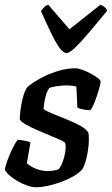

<svg xmlns="http://www.w3.org/2000/svg" viewBox="-20 -787 470 807"><path d="M132 0Q114 0 92 -8Q70 -16 50 -28Q30 -40 16.5 -53Q3 -66 0 -75Q6 -101 16.5 -127Q27 -153 37.5 -172.5Q48 -192 54 -199Q62 -199 73 -197.5Q84 -196 94 -193.5Q104 -191 108 -188Q105 -173 101.5 -150.5Q98 -128 93 -101Q108 -87 131.5 -77.5Q155 -68 181 -68Q191 -68 203.5 -70Q216 -72 225 -75Q233 -82 239 -95.5Q245 -109 249.5 -126Q254 -143 255.5 -158.5Q257 -174 254 -185Q252 -191 232.5 -199.5Q213 -208 186.5 -219Q160 -230 133.5 -241.5Q107 -253 87 -264.5Q67 -276 63 -286Q63 -299 66 -324Q69 -349 76 -376Q83 -403 94 -420Q102 -428 121.5 -441Q141 -454 169 -467.5Q197 -481 230.5 -490.5Q264 -500 298 -500Q308 -500 325 -494Q342 -488 360 -478.5Q378 -469 390.5 -459.5Q403 -450 403 -444Q403 -436 396 -411.5Q389 -387 379.5 -362Q370 -337 360 -324Q351 -324 339 -325.5Q327 -327 317.5 -330Q308 -333 305 -335Q305 -348 304 -363Q303 -378 302.5 -393Q302 -408 301 -423Q291 -426 279.5 -427Q268 -428 259 -428Q238 -428 216.5 -424.5Q195 -421 187 -417Q177 -403 171 -379.5Q165 -356 163 -329Q174 -320 201.5 -309Q229 -298 261 -285Q293 -272 319 -257.5Q345 -243 352 -228Q355 -203 352 -173Q349 -143 342 -116.5Q335 -90 325 -74Q311 -59 287.5 -45.5Q264 -32 236.5 -22Q209 -12 181.5 -6Q154 0 132 0ZM259 -564Q246 -564 229.5 -587Q213 -610 193.5 -650.5Q174 -691 152 -741Q159 -749 165.5 -756.5Q172 -764 183 -767L272 -664L402 -767Q414 -763 421.5 -755.5Q429 -748 430 -741Q389 -692 355 -651.5Q321 -611 296.5 -587.5Q272 -564 259 -564Z"/></svg>

Font: Texturina 12pt SemiBold
Style: Italic
Weight: 600
Italic angle: -11°
Version: Version 1.002